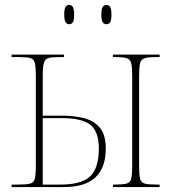

<svg xmlns="http://www.w3.org/2000/svg" viewBox="-20 -757 712 777"><path d="M411 -659Q401 -659 395.5 -667.5Q390 -676 390 -698Q390 -720 395.5 -728.5Q401 -737 411 -737Q421 -737 426 -728.5Q431 -720 431 -698Q431 -676 426 -667.5Q421 -659 411 -659ZM260 -659Q250 -659 245 -667.5Q240 -676 240 -698Q240 -720 245 -728.5Q250 -737 260 -737Q270 -737 275 -728.5Q280 -720 280 -698Q280 -676 275 -667.5Q270 -659 260 -659ZM27 0V-10H53Q87 -10 102 -14Q117 -18 121 -34Q125 -50 125 -85V-451Q125 -486 121 -502Q117 -518 102.5 -522Q88 -526 58 -526H27V-536H239V-526H218Q189 -526 175.5 -522Q162 -518 157.5 -502Q153 -486 153 -451V-289H230Q281 -289 321 -278.5Q361 -268 384.5 -239.5Q408 -211 408 -156Q408 0 240 0ZM437 0V-10H444Q477 -10 492 -14Q507 -18 511 -34Q515 -50 515 -85V-451Q515 -486 511 -501.5Q507 -517 492.5 -521.5Q478 -526 446 -526H437V-536H626V-526H612Q580 -526 565.5 -521.5Q551 -517 547 -501.5Q543 -486 543 -451V-85Q543 -50 547 -34Q551 -18 566 -14Q581 -10 616 -10H626V0ZM224 -10Q310 -10 345 -43.5Q380 -77 380 -156Q380 -225 345.5 -252Q311 -279 232 -279H153V-10Z"/></svg>

Font: Noto Serif Display SemiCondensed Thin
Style: Regular
Weight: 100
Width: 4
Designer: Monotype Design Team
Foundry: Monotype Imaging Inc.
Version: Version 2.009